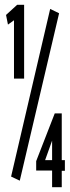

<svg xmlns="http://www.w3.org/2000/svg" viewBox="-20 -706 290 796"><path d="M38 -380V-622L13 -604L5 -644L51 -686H80V-380ZM62 43 26 26 188 -669 225 -651ZM196 70V1H130V-38L207 -236H236V-42H249V2H236V70ZM167 -42H196V-123Z"/></svg>

Font: Inconsolata UltraCondensed SemiBold
Style: Regular
Weight: 600
Width: 1
Monospace: yes
Designer: Raph Levien, Cyreal, Brenton Simpson
Foundry: Raph Levien, Cyreal, Google
Version: Version 3.001; ttfautohint (v1.8.2.53-6de2)